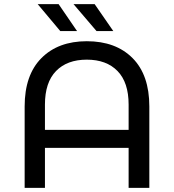

<svg xmlns="http://www.w3.org/2000/svg" viewBox="-20 -907 840 927"><path d="M620 -626.5C566 -680.8 492.3 -708 399 -708C307 -708 234 -680.8 180 -626.5C126 -572.2 99 -494.3 99 -393V0H197V-193H601V0H701V-393C701 -494.3 674 -572.2 620 -626.5ZM601 -280H197V-402C197 -473.3 214.8 -527.3 250.5 -564C286.2 -600.7 335.7 -619 399 -619C462.3 -619 511.8 -600.7 547.5 -564C583.2 -527.3 601 -473.3 601 -402ZM162 -887 271 -757H352L263 -887ZM335 -887 446 -757H527L437 -887Z"/></svg>

Font: ICO Headline
Style: Regular
Weight: 500
Designer: Julieta Ulanovsky
Foundry: Julieta Ulanovsky
Version: Version 7.200